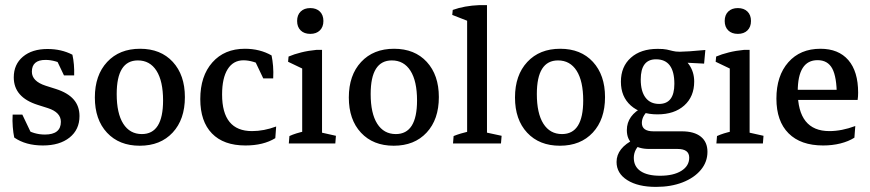

<svg xmlns="http://www.w3.org/2000/svg" viewBox="-20 -565 3427 756"><path d="M148.9 7.8Q81.1 7.8 36.1 -23.4Q32.2 -41.5 30.3 -65.2Q28.3 -88.9 29.8 -113.8H67.9L107.9 -29.8L76.2 -59.1Q113.3 -35.2 156.7 -35.2Q219.7 -35.2 219.7 -85.4Q219.7 -122.6 168.9 -139.2L128.9 -151.9Q34.2 -181.6 34.2 -260.3Q34.2 -311.5 70.3 -341.8Q106.4 -372.1 167 -372.1Q221.7 -372.1 265.1 -349.6Q273.4 -312.5 272 -268.1H231.9L191.9 -352.1L239.7 -306.2Q197.8 -329.1 159.2 -329.1Q105.5 -329.1 105.5 -282.7Q105.5 -245.1 159.7 -227.5L199.7 -214.8Q247.1 -199.7 270 -173.3Q293 -147 293 -107.9Q293 -54.7 253.9 -23.4Q214.8 7.8 148.9 7.8Z M530.3 8.8Q449.2 8.8 401.4 -42.5Q353.5 -93.8 353.5 -181.2Q353.5 -269 401.9 -321Q450.2 -373 531.7 -373Q612.8 -373 660.4 -321.3Q708 -269.5 708 -182.6Q708 -94.7 659.9 -43Q611.8 8.8 530.3 8.8ZM538.6 -37.1Q622.1 -37.1 622.1 -169.4Q622.1 -245.6 596.2 -286.4Q570.3 -327.1 522.9 -327.1Q439.5 -327.1 439.5 -194.8Q439.5 -118.7 465.3 -77.9Q491.2 -37.1 538.6 -37.1Z M946.3 7.8Q860.4 7.8 814.5 -39.6Q768.6 -86.9 768.6 -174.8Q768.6 -265.6 816.2 -319.3Q863.8 -373 944.3 -373Q1003.4 -373 1049.3 -346.7Q1053.2 -328.1 1055.2 -304.9Q1057.1 -281.7 1055.7 -256.3H1016.6L976.6 -340.3L1018.6 -303.7Q1000 -314.9 978.5 -321.3Q957 -327.6 939 -327.6Q898.4 -327.6 876.5 -292.7Q854.5 -257.8 854.5 -192.9Q854.5 -48.8 972.2 -48.8Q1019 -48.8 1067.4 -66.9L1064 -21Q1017.1 7.8 946.3 7.8Z M1169.9 -2.9V-329.6L1248 -338.9V-2.9ZM1169.9 -248.5V-311L1181.6 -289.6L1114.3 -321.8L1116.2 -342.3Q1137.7 -351.6 1166 -358.6Q1194.3 -365.7 1226.6 -368.7H1248V-291ZM1117.2 0 1119.6 -29.3Q1132.3 -35.2 1147.2 -39.8Q1162.1 -44.4 1179.7 -48.3L1169.9 -12.2V-79.1H1248V-12.2L1239.7 -44.4L1302.7 -30.3L1300.3 0ZM1201.7 -431.6Q1177.7 -431.6 1163.8 -445.3Q1149.9 -459 1149.9 -482.4Q1149.9 -505.9 1163.8 -519.5Q1177.7 -533.2 1201.7 -533.2Q1225.6 -533.2 1239.5 -519.5Q1253.4 -505.9 1253.4 -482.4Q1253.4 -459 1239.5 -445.3Q1225.6 -431.6 1201.7 -431.6Z M1530.3 8.8Q1449.2 8.8 1401.4 -42.5Q1353.5 -93.8 1353.5 -181.2Q1353.5 -269 1401.9 -321Q1450.2 -373 1531.7 -373Q1612.8 -373 1660.4 -321.3Q1708 -269.5 1708 -182.6Q1708 -94.7 1659.9 -43Q1611.8 8.8 1530.3 8.8ZM1538.6 -37.1Q1622.1 -37.1 1622.1 -169.4Q1622.1 -245.6 1596.2 -286.4Q1570.3 -327.1 1522.9 -327.1Q1439.5 -327.1 1439.5 -194.8Q1439.5 -118.7 1465.3 -77.9Q1491.2 -37.1 1538.6 -37.1Z M1819.3 -2.9V-504.9L1897.5 -490.7V-2.9ZM1763.7 0 1766.1 -29.3Q1779.3 -34.7 1794.7 -39.3Q1810.1 -43.9 1828.6 -48.3L1819.3 -12.2V-79.1H1897.5V-12.2L1889.6 -44.4L1955.1 -30.3L1952.6 0ZM1819.3 -436.5V-497.6L1826.7 -480.5L1760.7 -506.3L1762.7 -525.9Q1808.6 -542.5 1868.2 -544.9H1897.5V-460.9Z M2184.6 8.8Q2103.5 8.8 2055.7 -42.5Q2007.8 -93.8 2007.8 -181.2Q2007.8 -269 2056.2 -321Q2104.5 -373 2186 -373Q2267.1 -373 2314.7 -321.3Q2362.3 -269.5 2362.3 -182.6Q2362.3 -94.7 2314.2 -43Q2266.1 8.8 2184.6 8.8ZM2192.9 -37.1Q2276.4 -37.1 2276.4 -169.4Q2276.4 -245.6 2250.5 -286.4Q2224.6 -327.1 2177.2 -327.1Q2093.8 -327.1 2093.8 -194.8Q2093.8 -118.7 2119.6 -77.9Q2145.5 -37.1 2192.9 -37.1Z M2568.8 -114.7Q2502.9 -114.7 2463.9 -149.4Q2424.8 -184.1 2424.8 -243.2Q2424.8 -302.7 2463.9 -337.6Q2502.9 -372.6 2569.8 -372.6Q2608.4 -372.6 2640.9 -356Q2673.3 -339.4 2693.4 -310.3Q2713.4 -281.2 2713.4 -244.1Q2713.4 -184.6 2674.3 -149.7Q2635.3 -114.7 2568.8 -114.7ZM2575.2 -155.8Q2635.3 -155.8 2635.3 -234.9Q2635.3 -331.5 2563 -331.5Q2502.9 -331.5 2502.9 -252Q2502.9 -205.6 2521.7 -180.7Q2540.5 -155.8 2575.2 -155.8ZM2752.4 -314.5 2640.6 -320.3 2569.8 -372.6Q2592.8 -372.6 2605.5 -369.9Q2618.2 -367.2 2628.9 -364.3Q2639.6 -361.3 2656.7 -361.3Q2668.9 -361.3 2695.1 -363Q2721.2 -364.7 2757.3 -368.2ZM2563 170.9Q2492.2 170.9 2450 144.3Q2407.7 117.7 2407.7 72.8Q2407.7 17.6 2478.5 -17.1L2505.9 -1.5Q2475.6 22.5 2475.6 56.6Q2475.6 90.8 2502.4 108.9Q2529.3 127 2579.1 127Q2631.8 127 2662.8 107.7Q2693.8 88.4 2693.8 55.7Q2693.8 21.5 2647.9 21.5H2536.6Q2494.1 21.5 2471.2 2.4Q2448.2 -16.6 2448.2 -52.7Q2448.2 -111.3 2513.7 -144L2543.5 -139.2Q2507.3 -112.3 2507.3 -81.1Q2507.3 -47.9 2553.2 -47.9H2664.6Q2713.4 -47.9 2739.5 -26.9Q2765.6 -5.9 2765.6 32.7Q2765.6 72.8 2739.5 104Q2713.4 135.3 2667.7 153.1Q2622.1 170.9 2563 170.9Z M2853.5 -2.9V-329.6L2931.6 -338.9V-2.9ZM2853.5 -248.5V-311L2865.2 -289.6L2797.9 -321.8L2799.8 -342.3Q2821.3 -351.6 2849.6 -358.6Q2877.9 -365.7 2910.2 -368.7H2931.6V-291ZM2800.8 0 2803.2 -29.3Q2815.9 -35.2 2830.8 -39.8Q2845.7 -44.4 2863.3 -48.3L2853.5 -12.2V-79.1H2931.6V-12.2L2923.3 -44.4L2986.3 -30.3L2983.9 0ZM2885.3 -431.6Q2861.3 -431.6 2847.4 -445.3Q2833.5 -459 2833.5 -482.4Q2833.5 -505.9 2847.4 -519.5Q2861.3 -533.2 2885.3 -533.2Q2909.2 -533.2 2923.1 -519.5Q2937 -505.9 2937 -482.4Q2937 -459 2923.1 -445.3Q2909.2 -431.6 2885.3 -431.6Z M3221.2 7.8Q3132.8 7.8 3085 -40Q3037.1 -87.9 3037.1 -176.8Q3037.1 -266.6 3084 -319.8Q3130.9 -373 3210.4 -373Q3281.7 -373 3320.3 -328.4Q3358.9 -283.7 3358.9 -200.2Q3358.9 -192.9 3358.4 -185.5Q3357.9 -178.2 3356.9 -171.4L3274.9 -187Q3274.9 -261.7 3257.1 -294.9Q3239.3 -328.1 3199.2 -328.1Q3121.1 -328.1 3121.1 -204.6Q3121.1 -48.8 3245.6 -48.8Q3294.4 -48.8 3347.7 -68.8L3344.2 -22.9Q3321.3 -8.3 3289.3 -0.2Q3257.3 7.8 3221.2 7.8ZM3068.8 -171.4V-211.4H3349.1L3356.9 -171.4Z"/></svg>

Font: Markazi Text
Style: Regular
Weight: 400
Designer: Borna Izadpanah (Arabic designer), Fiona Ross (Arabic design director) and Florian Runge (Latin designer)
Foundry: Borna Izadpanah and Florian Runge
Version: Version 1.000